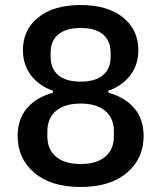

<svg xmlns="http://www.w3.org/2000/svg" viewBox="-20 -730 640 762"><path d="M50 -190Q50 -257 87 -300.5Q124 -344 190 -362V-370Q135 -389 103 -431Q71 -473 71 -531Q71 -612 132 -661Q193 -710 300 -710Q407 -710 468 -661Q529 -612 529 -531Q529 -473 497 -431Q465 -389 410 -370V-362Q476 -344 513 -300.5Q550 -257 550 -190Q550 -101 484 -44.5Q418 12 300 12Q182 12 116 -44.5Q50 -101 50 -190ZM432 -189V-209Q432 -261 397.5 -290Q363 -319 300 -319Q237 -319 202.5 -290Q168 -261 168 -209V-189Q168 -137 202.5 -108Q237 -79 300 -79Q363 -79 397.5 -108Q432 -137 432 -189ZM419 -504V-521Q419 -568 388.5 -593.5Q358 -619 300 -619Q242 -619 211.5 -593.5Q181 -568 181 -521V-504Q181 -457 211.5 -431.5Q242 -406 300 -406Q358 -406 388.5 -431.5Q419 -457 419 -504Z"/></svg>

Font: IBM Plex Sans Medm
Style: Regular
Weight: 500
Designer: Mike Abbink, Paul van der Laan, Pieter van Rosmalen
Foundry: Bold Monday
Version: Version 3.005